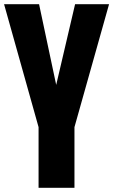

<svg xmlns="http://www.w3.org/2000/svg" viewBox="-20 -899 542 919"><path d="M336.4 0H164.6V-290.5L-0.5 -878.9H167L249 -492.7Q286.1 -648.9 339.4 -878.9H502L336.4 -290.5Z"/></svg>

Font: Oswald-Bold
Style: Bold
Weight: 700
Designer: vernon adams
Foundry: vernon adams
Version: Version 2.002; ttfautohint (v0.92.18-e454-dirty) -l 8 -r 50 